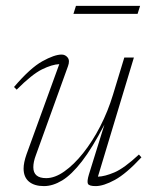

<svg xmlns="http://www.w3.org/2000/svg" viewBox="-20 -621 506 651"><path d="M281.5 -29.5 334 -198.5Q293 -119.5 257.8 -74Q222.5 -28.5 190.8 -9.2Q159 10 129 10Q96.5 10 78.2 -5.2Q60 -20.5 60 -49.5Q60 -69.5 70 -98L181 -403.5Q156.5 -402.5 122.5 -385.8Q88.5 -369 36.5 -317L27.5 -326Q82.5 -390.5 123.5 -413.2Q164.5 -436 189 -436Q201.5 -436 209.5 -425.8Q217.5 -415.5 210.5 -396.5L101.5 -94.5Q93 -72 93 -54Q93 -17 136.5 -17Q166 -17 198.2 -39.8Q230.5 -62.5 262 -102Q293.5 -141.5 319.8 -192.5Q346 -243.5 363 -299.5L401.5 -426H434L312 -22Q335 -22.5 368 -36.5Q401 -50.5 451 -97L459.5 -87.5Q408 -32 369.5 -11Q331 10 304.5 10Q281.5 10 278 1.8Q274.5 -6.5 281.5 -29.5ZM229 -574 237.5 -601H455L446.5 -574Z"/></svg>

Font: Newsreader Text ExtraLight
Style: Italic
Weight: 275
Italic angle: -17°
Designer: Hugues Gentile
Foundry: Production Type
Version: Version 1.001